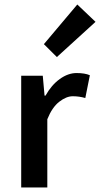

<svg xmlns="http://www.w3.org/2000/svg" viewBox="-20 -824 440 844"><path d="M230 -573.2 172.9 -629.9 319.8 -804.2 399.9 -728ZM73.2 0V-491.2H168L175.8 -403.8H180.2Q206.1 -450.2 242.7 -476.6Q279.3 -502.9 316.4 -502.9Q353.5 -502.9 375 -493.2L355 -393.1Q328.1 -400.9 299.8 -400.9Q271.5 -400.9 240.2 -376.5Q209 -352.1 188 -299.8V0Z"/></svg>

Font: SourceSansPro-Semibold
Style: Regular
Weight: 600
Designer: Paul D. Hunt
Foundry: Adobe Systems Incorporated
Version: Version 2.020;PS 2.0;hotconv 1.0.86;makeotf.lib2.5.63406